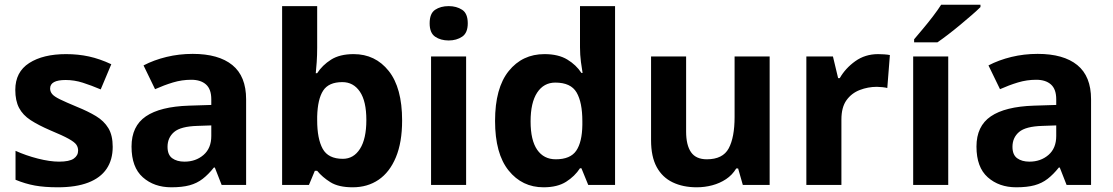

<svg xmlns="http://www.w3.org/2000/svg" viewBox="-20 -786 4732 816"><path d="M459 -162Q459 -107 433 -68.5Q407 -30 355 -10Q303 10 226 10Q169 10 128 2.5Q87 -5 46 -22V-145Q90 -125 141 -112Q192 -99 231 -99Q275 -99 293.5 -112Q312 -125 312 -146Q312 -160 304.5 -171Q297 -182 272 -196Q247 -210 194 -232Q143 -254 110 -275.5Q77 -297 61 -327.5Q45 -358 45 -404Q45 -480 104 -518Q163 -556 261 -556Q312 -556 358 -546Q404 -536 453 -513L408 -406Q368 -423 332 -434.5Q296 -446 259 -446Q226 -446 209.5 -437Q193 -428 193 -410Q193 -397 201.5 -386.5Q210 -376 234.5 -364Q259 -352 307 -332Q354 -313 388 -292.5Q422 -272 440.5 -241.5Q459 -211 459 -162Z M799 -557Q909 -557 967.5 -509.5Q1026 -462 1026 -364V0H922L893 -74H889Q866 -45 841.5 -26Q817 -7 785.5 1.5Q754 10 708 10Q635 10 587 -32.5Q539 -75 539 -163Q539 -250 600 -291.5Q661 -333 783 -337L878 -340V-364Q878 -407 855.5 -427Q833 -447 793 -447Q753 -447 715 -435.5Q677 -424 639 -407L590 -508Q634 -531 687.5 -544Q741 -557 799 -557ZM820 -251Q748 -249 720 -225Q692 -201 692 -162Q692 -128 712 -113.5Q732 -99 764 -99Q812 -99 845 -127.5Q878 -156 878 -208V-253Z M1328 -583Q1328 -552 1326 -522Q1324 -492 1322 -475H1328Q1350 -509 1387 -532.5Q1424 -556 1483 -556Q1575 -556 1632 -484.5Q1689 -413 1689 -274Q1689 -181 1662.5 -117.5Q1636 -54 1589 -22Q1542 10 1479 10Q1419 10 1384.5 -11.5Q1350 -33 1328 -60H1318L1293 0H1179V-760H1328ZM1435 -437Q1377 -437 1353.5 -401Q1330 -365 1328 -291V-275Q1328 -196 1351.5 -153.5Q1375 -111 1437 -111Q1483 -111 1510 -153.5Q1537 -196 1537 -276Q1537 -356 1509.5 -396.5Q1482 -437 1435 -437Z M1961 -546V0H1812V-546ZM1887 -760Q1920 -760 1944 -744.5Q1968 -729 1968 -686.8Q1968 -646 1944 -630Q1920 -614 1887 -614Q1852.7 -614 1829.4 -630Q1806 -646 1806 -686.8Q1806 -729 1829.4 -744.5Q1852.7 -760 1887 -760Z M2290 10Q2199 10 2141.5 -61.5Q2084 -133 2084 -272Q2084 -412 2142 -484Q2200 -556 2294 -556Q2353 -556 2391 -533Q2429 -510 2451 -476H2456Q2453 -492 2449 -522.5Q2445 -553 2445 -585V-760H2594V0H2480L2451 -71H2445Q2423 -37 2386 -13.5Q2349 10 2290 10ZM2342 -109Q2404 -109 2429 -145.5Q2454 -182 2455 -255V-271Q2455 -351 2430.5 -393Q2406 -435 2340 -435Q2291 -435 2263 -392.5Q2235 -350 2235 -270Q2235 -190 2263 -149.5Q2291 -109 2342 -109Z M3251 -546V0H3137L3117 -70H3109Q3092 -42 3065.5 -24.5Q3039 -7 3007 1.5Q2975 10 2941 10Q2883 10 2839 -11Q2795 -32 2771 -76Q2747 -120 2747 -190V-546H2896V-227Q2896 -169 2917 -139Q2938 -109 2984 -109Q3052 -109 3077 -155.5Q3102 -202 3102 -289V-546Z M3712 -556Q3723 -556 3738 -555Q3753 -554 3762 -552L3751 -412Q3744 -414 3730.5 -415.5Q3717 -417 3707 -417Q3669 -417 3634 -403.5Q3599 -390 3577.5 -360Q3556 -330 3556 -278V0H3407V-546H3520L3542 -454H3549Q3573 -496 3615 -526Q3657 -556 3712 -556Z M4010 0H3861V-546H4010ZM4147 -756Q4133 -742 4110 -722Q4087 -702 4060.5 -680Q4034 -658 4008.5 -638.5Q3983 -619 3964 -606H3865V-619Q3881 -638 3902.5 -663.5Q3924 -689 3945 -716.5Q3966 -744 3980 -766H4147Z M4390 -557Q4500 -557 4558.5 -509.5Q4617 -462 4617 -364V0H4513L4484 -74H4480Q4457 -45 4432.5 -26Q4408 -7 4376.5 1.5Q4345 10 4299 10Q4226 10 4178 -32.5Q4130 -75 4130 -163Q4130 -250 4191 -291.5Q4252 -333 4374 -337L4469 -340V-364Q4469 -407 4446.5 -427Q4424 -447 4384 -447Q4344 -447 4306 -435.5Q4268 -424 4230 -407L4181 -508Q4225 -531 4278.5 -544Q4332 -557 4390 -557ZM4411 -251Q4339 -249 4311 -225Q4283 -201 4283 -162Q4283 -128 4303 -113.5Q4323 -99 4355 -99Q4403 -99 4436 -127.5Q4469 -156 4469 -208V-253Z"/></svg>

Font: Noto Sans Canadian Aboriginal
Style: Regular
Weight: 400
Designer: Monotype Design Team, Typotheque's Kevin King
Foundry: Monotype Imaging Inc.
Version: Version 2.002